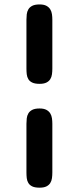

<svg xmlns="http://www.w3.org/2000/svg" viewBox="-20 -785 365 883"><path d="M220.7 -469.7Q220.7 -456.1 219 -443.4Q217.3 -430.7 211.2 -420.9Q205.1 -411.1 193.4 -405.3Q181.6 -399.4 162.1 -399.4Q140.6 -399.4 128.4 -405.3Q116.2 -411.1 110.4 -420.9Q104.5 -430.7 103 -443.4Q101.6 -456.1 101.6 -469.7V-694.3Q101.6 -706.5 103 -719.2Q104.5 -731.9 110.4 -741.9Q116.2 -752 128.4 -758.3Q140.6 -764.6 162.1 -764.6Q181.6 -764.6 193.4 -758.3Q205.1 -752 211.2 -741.9Q217.3 -731.9 219 -719.2Q220.7 -706.5 220.7 -694.3V-497.1ZM220.7 7.8Q220.7 21.5 219 34.2Q217.3 46.9 211.2 56.6Q205.1 66.4 193.4 72.3Q181.6 78.1 162.1 78.1Q140.6 78.1 128.4 72.3Q116.2 66.4 110.4 56.6Q104.5 46.9 103 34.2Q101.6 21.5 101.6 7.8V-215.8Q101.6 -228 103 -240.7Q104.5 -253.4 110.4 -263.4Q116.2 -273.4 128.4 -279.8Q140.6 -286.1 162.1 -286.1Q181.6 -286.1 193.4 -279.8Q205.1 -273.4 211.2 -263.4Q217.3 -253.4 219 -240.7Q220.7 -228 220.7 -215.8V-19.5Z"/></svg>

Font: Concert One
Style: Regular
Weight: 400
Version: Version 1.003